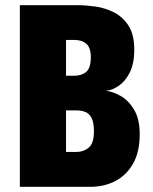

<svg xmlns="http://www.w3.org/2000/svg" viewBox="-20 -720 590 740"><path d="M56.5 0V-700H281.5Q311 -700 348 -694.8Q385 -689.5 419 -672.5Q453 -655.5 475.2 -621.2Q497.5 -587 497.5 -529Q497.5 -474.5 480 -440.2Q462.5 -406 437.2 -389Q412 -372 388.5 -370Q415.5 -367 445.8 -349.8Q476 -332.5 497.2 -296.5Q518.5 -260.5 518.5 -202.5Q518.5 -135 493.2 -90Q468 -45 425 -22.5Q382 0 328 0ZM234.5 -428H266Q295 -428 312.5 -443.2Q330 -458.5 330 -499.5Q330 -536 313 -551Q296 -566 267 -566H234.5ZM234.5 -134.5H276Q302 -134.5 322 -151Q342 -167.5 342 -213.5Q342 -248.5 332.8 -265.8Q323.5 -283 308.2 -288.8Q293 -294.5 275 -294.5H234.5Z"/></svg>

Font: Trispace SemiCondensed ExtraBold
Style: Regular
Weight: 800
Width: 4
Designer: Tyler Finck
Foundry: Etcetera Type Company
Version: Version 1.210; ttfautohint (v1.8.3)